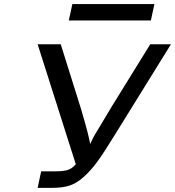

<svg xmlns="http://www.w3.org/2000/svg" viewBox="-20 -909 847 929"><path d="M162.1 0 179.2 -80.1H249Q290 -80.1 310.5 -87.6Q331.1 -95.2 348.1 -116.2H346.2L162.1 -694.8H273.9L373 -378.9Q412.1 -246.1 416 -211.9L434.1 -249L521 -394L707 -694.8H807.1L532.2 -251Q482.4 -169.9 451.2 -127Q419.9 -84 384.5 -52.5Q349.1 -21 314.9 -10.5Q280.8 0 231.9 0ZM313 -810.1 330.1 -889.2H727.1L710 -810.1Z"/></svg>

Font: CMU Bright
Style: SemiBoldOblique
Weight: 600
Italic angle: -12°
Version: Version 0.7.0